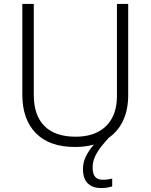

<svg xmlns="http://www.w3.org/2000/svg" viewBox="-20 -734 762 972"><path d="M449 114Q449 147 462 161.5Q475 176 500 176Q516 176 528 174Q540 172 548 170V210Q537 213 523.5 215.5Q510 218 492 218Q449 218 424.5 194.5Q400 171 400 121Q400 88 415 57.5Q430 27 453 1Q476 -25 501 -45L539 -46Q515 -20 494.5 5.5Q474 31 461.5 57.5Q449 84 449 114ZM629 -252Q629 -171 597.5 -112Q566 -53 505.5 -21.5Q445 10 359 10Q230 10 161.5 -60Q93 -130 93 -254V-714H151V-254Q151 -150 205 -96Q259 -42 362 -42Q430 -42 476.5 -66.5Q523 -91 547.5 -137Q572 -183 572 -248V-714H629Z"/></svg>

Font: Noto Sans Khmer Light
Style: Regular
Weight: 300
Version: Version 2.003